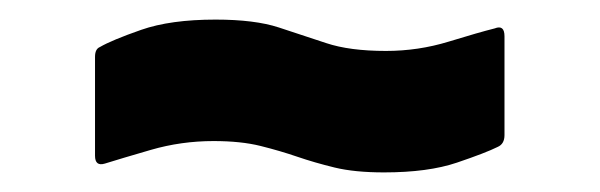

<svg xmlns="http://www.w3.org/2000/svg" viewBox="-20 -397 612 196"><path d="M372 -221Q342 -221 321.5 -226Q301 -231 283.5 -237Q266 -243 246 -248Q226 -253 198 -253Q165 -253 134 -244Q103 -235 87 -230Q77 -227 77 -238V-339Q77 -347 82 -349Q94 -356 124 -366.5Q154 -377 200 -377Q240 -377 264.5 -369Q289 -361 313 -353Q337 -345 374 -345Q407 -345 438 -354.5Q469 -364 485 -368Q495 -372 495 -360V-259Q495 -250 488 -247Q476 -241 446.5 -231Q417 -221 372 -221Z"/></svg>

Font: Sofia Sans Semi Condensed Black
Style: Regular
Weight: 900
Designer: Botio Nikoltchev, Ani Petrova
Foundry: lettersoup
Version: Version 4.100; ttfautohint (v1.8.4.7-5d5b)